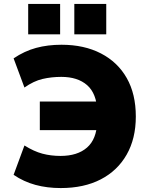

<svg xmlns="http://www.w3.org/2000/svg" viewBox="-20 -943 767 974"><path d="M288 11Q219 11 160 -5Q101 -21 49 -56L104 -205Q152 -175 195 -163.5Q238 -152 287 -152Q373 -152 421.5 -194.5Q470 -237 473 -324L525 -283H182V-428H526L474 -378Q470 -469 422 -511Q374 -553 291 -553Q241 -553 196 -542.5Q151 -532 104 -499L49 -647Q104 -684 163 -700Q222 -716 292 -716Q407 -716 492 -672Q577 -628 623 -547Q669 -466 669 -352Q669 -240 622.5 -158.5Q576 -77 491 -33Q406 11 288 11ZM357 -769V-923H519V-769ZM123 -769V-923H285V-769Z"/></svg>

Font: Nunito Sans 8pt Black
Style: Regular
Weight: 900
Version: Version 3.101;gftools[0.9.27]